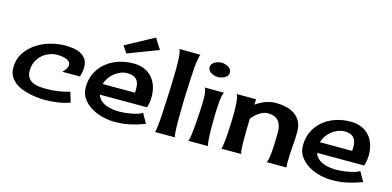

<svg xmlns="http://www.w3.org/2000/svg" viewBox="-71 -1170 3268 1601"><g transform="rotate(15 1563.0 -369.5)"><path d="M473.6 -345.7Q473.6 -363.3 460.9 -374.5Q448.2 -385.7 430.7 -391.6Q413.1 -397.5 394 -399.9Q375 -402.3 362.3 -402.3Q322.3 -402.3 287.1 -388.2Q252 -374 225.6 -349.1Q199.2 -324.2 184.1 -290Q168.9 -255.9 168.9 -214.8Q168.9 -176.8 185.1 -154.3Q201.2 -131.8 226.1 -120.6Q251 -109.4 282.2 -106.4Q313.5 -103.5 344.7 -103.5Q392.6 -103.5 444.3 -111.3Q496.1 -119.1 542 -132.8L568.4 -45.9Q521.5 -28.3 463.9 -20Q406.2 -11.7 355.5 -11.7Q325.2 -11.7 289.6 -15.1Q253.9 -18.6 217.8 -26.9Q181.6 -35.2 147.9 -48.8Q114.3 -62.5 87.9 -84Q61.5 -105.5 45.9 -135.3Q30.3 -165 30.3 -204.1Q30.3 -275.4 64.9 -329.6Q99.6 -383.8 153.8 -420.4Q208 -457 273.9 -475.6Q339.8 -494.1 403.3 -494.1Q438.5 -494.1 473.6 -488.8Q508.8 -483.4 537.1 -468.8Q565.4 -454.1 583 -427.7Q600.6 -401.4 600.6 -359.4Q600.6 -337.9 596.7 -317.4Q592.8 -296.9 586.9 -276.4H435.5Q448.2 -290 460.9 -308.6Q473.6 -327.1 473.6 -345.7Z M961.9 14.6Q914.1 14.6 860.4 2Q806.6 -10.7 761.2 -37.6Q715.8 -64.5 686 -105.5Q656.2 -146.5 656.2 -203.1Q656.2 -272.5 683.6 -327.1Q710.9 -381.8 756.8 -419.4Q802.7 -457 863.3 -477.1Q923.8 -497.1 990.2 -497.1Q1043 -497.1 1084 -480Q1125 -462.9 1152.3 -432.1Q1179.7 -401.4 1193.8 -359.4Q1208 -317.4 1208 -266.6Q1208 -217.8 1193.4 -172.9H786.1Q795.9 -143.6 816.9 -125Q837.9 -106.4 864.7 -96.2Q891.6 -85.9 921.4 -82Q951.2 -78.1 977.5 -78.1Q994.1 -78.1 1022 -80.6Q1049.8 -83 1079.1 -88.4Q1108.4 -93.8 1134.3 -101.6Q1160.2 -109.4 1172.9 -121.1L1220.7 -37.1Q1156.2 -12.7 1093.8 1Q1031.2 14.6 961.9 14.6ZM961.9 -405.3Q932.6 -405.3 903.8 -393.6Q875 -381.8 851.6 -362.8Q828.1 -343.8 810.5 -317.9Q793 -292 785.2 -264.6H1064.5Q1067.4 -293.9 1064.9 -319.8Q1062.5 -345.7 1051.8 -364.7Q1041 -383.8 1019.5 -394.5Q998 -405.3 961.9 -405.3ZM1115.2 -753.9 1173.8 -662.1 910.2 -561.5 870.1 -621.1Z M1344.7 -535.2Q1344.7 -543.9 1344.7 -570.8Q1344.7 -597.7 1343.3 -627.9Q1341.8 -658.2 1337.9 -683.1Q1334 -708 1326.2 -712.9L1512.7 -710.9Q1507.8 -710 1505.4 -699.2Q1502.9 -688.5 1502 -684.6Q1491.2 -635.7 1488.3 -585.4Q1485.4 -535.2 1482.4 -485.4Q1477.5 -402.3 1475.1 -321.3Q1472.7 -240.2 1472.7 -157.2Q1472.7 -149.4 1472.7 -124.5Q1472.7 -99.6 1473.6 -72.3Q1474.6 -44.9 1476.6 -21Q1478.5 2.9 1483.4 8.8H1310.5Q1315.4 1 1320.3 -38.6Q1325.2 -78.1 1328.6 -133.3Q1332 -188.5 1335 -252.4Q1337.9 -316.4 1340.3 -374Q1342.8 -431.6 1343.8 -475.6Q1344.7 -519.5 1344.7 -535.2Z M1613.3 -457 1785.2 -456.1Q1780.3 -455.1 1777.8 -447.8Q1775.4 -440.4 1773.4 -436.5Q1766.6 -412.1 1763.2 -377.4Q1759.8 -342.8 1758.3 -305.2Q1756.8 -267.6 1756.3 -232.4Q1755.9 -197.3 1755.9 -170.9Q1755.9 -162.1 1755.9 -135.3Q1755.9 -108.4 1757.3 -78.1Q1758.8 -47.9 1761.7 -22.9Q1764.6 2 1770.5 7.8H1597.7Q1602.5 1 1607.4 -24.4Q1612.3 -49.8 1615.7 -85Q1619.1 -120.1 1622.1 -160.6Q1625 -201.2 1627.4 -237.8Q1629.9 -274.4 1630.9 -303.2Q1631.8 -332 1631.8 -342.8Q1631.8 -348.6 1631.8 -366.2Q1631.8 -383.8 1629.9 -402.8Q1627.9 -421.9 1624 -438Q1620.1 -454.1 1613.3 -457ZM1698.2 -693.4Q1710.9 -693.4 1726.6 -689.5Q1742.2 -685.5 1755.4 -678.2Q1768.6 -670.9 1777.3 -658.7Q1786.1 -646.5 1786.1 -630.9Q1786.1 -615.2 1777.3 -603.5Q1768.6 -591.8 1755.4 -584.5Q1742.2 -577.1 1726.6 -573.2Q1710.9 -569.3 1698.2 -569.3Q1684.6 -569.3 1669.4 -573.2Q1654.3 -577.1 1641.1 -584.5Q1627.9 -591.8 1619.1 -603.5Q1610.4 -615.2 1610.4 -630.9Q1610.4 -646.5 1619.1 -658.7Q1627.9 -670.9 1641.1 -678.2Q1654.3 -685.5 1669.4 -689.5Q1684.6 -693.4 1698.2 -693.4Z M2456.1 -300.8Q2456.1 -233.4 2449.7 -167Q2443.4 -100.6 2443.4 -33.2Q2443.4 -10.7 2446.3 10.7H2275.4Q2285.2 -4.9 2290 -41.5Q2294.9 -78.1 2297.4 -119.6Q2299.8 -161.1 2300.3 -199.7Q2300.8 -238.3 2300.8 -258.8Q2300.8 -318.4 2271.5 -352.1Q2242.2 -385.7 2180.7 -385.7Q2160.2 -385.7 2141.1 -378.4Q2122.1 -371.1 2105 -359.4Q2087.9 -347.7 2072.8 -333Q2057.6 -318.4 2045.9 -303.7Q2043 -218.8 2043 -133.8Q2043 -127 2043 -106.9Q2043 -86.9 2043.9 -64.5Q2044.9 -42 2046.9 -22.9Q2048.8 -3.9 2053.7 0H1880.9Q1884.8 -5.9 1888.7 -28.8Q1892.6 -51.8 1895.5 -83.5Q1898.4 -115.2 1900.4 -151.4Q1902.3 -187.5 1903.8 -220.7Q1905.3 -253.9 1905.8 -279.3Q1906.2 -304.7 1906.2 -314.5Q1906.2 -322.3 1905.8 -347.2Q1905.3 -372.1 1903.3 -398.9Q1901.4 -425.8 1897 -448.2Q1892.6 -470.7 1883.8 -473.6L2054.7 -472.7L2051.8 -425.8Q2087.9 -452.1 2132.3 -469.2Q2176.8 -486.3 2222.7 -486.3Q2267.6 -486.3 2310.1 -477.1Q2352.5 -467.8 2384.8 -445.8Q2417 -423.8 2436.5 -388.7Q2456.1 -353.5 2456.1 -300.8Z M2836.9 14.6Q2789.1 14.6 2735.4 2Q2681.6 -10.7 2636.2 -37.6Q2590.8 -64.5 2561 -105.5Q2531.2 -146.5 2531.2 -203.1Q2531.2 -272.5 2558.6 -327.1Q2585.9 -381.8 2631.8 -419.4Q2677.7 -457 2738.3 -477.1Q2798.8 -497.1 2865.2 -497.1Q2918 -497.1 2959 -480Q3000 -462.9 3027.3 -432.1Q3054.7 -401.4 3068.8 -359.4Q3083 -317.4 3083 -266.6Q3083 -217.8 3068.4 -172.9H2661.1Q2670.9 -143.6 2691.9 -125Q2712.9 -106.4 2739.7 -96.2Q2766.6 -85.9 2796.4 -82Q2826.2 -78.1 2852.5 -78.1Q2869.1 -78.1 2897 -80.6Q2924.8 -83 2954.1 -88.4Q2983.4 -93.8 3009.3 -101.6Q3035.2 -109.4 3047.9 -121.1L3095.7 -37.1Q3031.2 -12.7 2968.8 1Q2906.2 14.6 2836.9 14.6ZM2836.9 -405.3Q2807.6 -405.3 2778.8 -393.6Q2750 -381.8 2726.6 -362.8Q2703.1 -343.8 2685.5 -317.9Q2668 -292 2660.2 -264.6H2939.5Q2942.4 -293.9 2939.9 -319.8Q2937.5 -345.7 2926.8 -364.7Q2916 -383.8 2894.5 -394.5Q2873 -405.3 2836.9 -405.3Z"/></g></svg>

Font: Cherry Cream Soda
Style: Regular
Weight: 400
Designer: Font Diner, Inc
Foundry: Font Diner, Inc
Version: Version 1.000